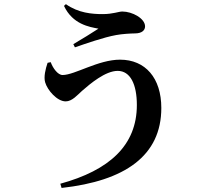

<svg xmlns="http://www.w3.org/2000/svg" viewBox="-20 -842 1040 938"><path d="M274.7 55.6 280.8 76.2C590.8 41.9 768.1 -81.1 768.1 -314.6C768.1 -460.6 690.4 -550.5 566.4 -550.5C459.8 -550.5 345.2 -475.5 285.6 -475.5C262.6 -475.5 238.1 -509.3 227.8 -538.3L212.5 -535.2C202.3 -505.3 192.8 -466.3 200.6 -439.7C211.6 -401.6 258.7 -346.7 300.9 -346.7C332.4 -346.7 358.3 -378.1 380.8 -398.1C420.9 -433.2 495 -495.7 554.8 -495.7C617.1 -495.7 648.6 -429.5 648.6 -329C648.6 -131 513.2 -9.9 274.7 55.6ZM338.2 -626.3 346 -610.7C394.3 -627.3 487.2 -660.1 547.8 -670.8C576.5 -676.1 617.5 -678.6 640.2 -678.8C673.3 -679.1 688.7 -694.1 688.7 -713.1C688.7 -751.9 626.2 -785.7 577.7 -785.7C559.5 -785.7 532 -773.1 481.3 -773.1C430.1 -773.1 363.1 -778.3 301.9 -821.7L292.6 -813.2C334.8 -723.2 416.2 -710.4 461 -702C432.7 -683 378.3 -650.1 338.2 -626.3Z"/></svg>

Font: Source Han Serif CN VF
Style: Regular
Weight: 250
Designer: Ryoko NISHIZUKA 西塚涼子 (kana & ideographs); Frank Grießhammer (Latin, Greek & Cyrillic); Wenlong ZHANG 张文龙 (bopomofo); San
Foundry: Adobe
Version: Version 2.002;hotconv 1.1.0;makeotfexe 2.6.0